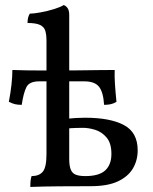

<svg xmlns="http://www.w3.org/2000/svg" viewBox="-20 -737 605 760"><path d="M100 3Q100 -11 101 -21Q102 -31 105 -40Q135 -40 149.5 -57.5Q164 -75 164 -127V-575Q164 -599 159.5 -614.5Q155 -630 139 -638Q123 -646 89 -646Q89 -657 91 -666Q93 -675 98 -683Q113 -683 140.5 -688Q168 -693 194 -701Q220 -709 232 -717Q241 -714 247.5 -705Q254 -696 254 -677V-107Q254 -81 260 -66Q266 -51 280 -45.5Q294 -40 318 -40Q372 -40 396.5 -62.5Q421 -85 421 -128Q421 -170 402 -192.5Q383 -215 357 -223Q331 -231 309 -231Q301 -231 280 -230.5Q259 -230 244 -228V-267Q263 -269 281.5 -270Q300 -271 317 -271Q416 -271 470.5 -242Q525 -213 525 -142Q525 -102 506 -70Q487 -38 446.5 -19Q406 0 339 0Q279 0 214 0.5Q149 1 100 3ZM66 -322Q51 -322 40 -324.5Q29 -327 15 -334Q22 -370 25.5 -402.5Q29 -435 29 -460Q55 -459 85.5 -458.5Q116 -458 149.5 -458Q183 -458 217 -458Q251 -458 290.5 -458.5Q330 -459 368 -459.5Q406 -460 434 -460Q433 -435 435 -404.5Q437 -374 441 -334Q430 -327 418 -324.5Q406 -322 392 -322Q389 -372 372 -393.5Q355 -415 314 -415H135Q96 -415 84.5 -392Q73 -369 66 -322Z"/></svg>

Font: Vollkorn
Style: Regular
Weight: 400
Designer: Friedrich Althausen
Foundry: Friedrich Althausen
Version: Version 5.001